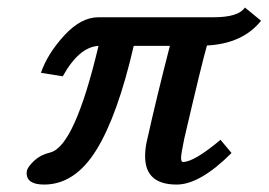

<svg xmlns="http://www.w3.org/2000/svg" viewBox="-20 -479 715 511"><path d="M548.8 -433.1Q614.7 -433.1 631.8 -459L674.8 -423.8Q626 -362.8 530.8 -357.9Q518.6 -316.9 470.2 -108.9Q462.4 -71.8 461.9 -59.1Q461.9 -47.9 466.8 -47.9Q496.6 -47.9 566.9 -106.9L596.2 -71.8Q512.2 12.2 450.2 12.2Q366.2 12.2 366.2 -63Q366.2 -85.9 372.1 -108.9Q397 -220.7 432.1 -356.9H335.9Q293 -170.9 236.1 -79.3Q179.2 12.2 97.2 12.2Q51.3 12.2 50.8 -18.1Q50.8 -20 51.3 -22Q51.8 -23.9 51.8 -25.9Q55.7 -37.1 71.8 -52Q87.9 -66.9 113.8 -73.2Q178.7 -89.4 242.2 -356.9Q190.4 -354 147 -275.9L88.9 -285.2Q106.9 -336.9 151.4 -385Q195.8 -433.1 242.2 -433.1Z"/></svg>

Font: Linux Libertine
Style: Semibold Italic
Weight: 600
Italic angle: -11.5°
Designer: Philipp H. Poll
Foundry: Philipp H. Poll
Version: Version 5.1.2 ; ttfautohint (v0.9)